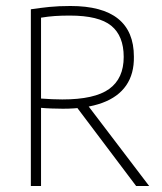

<svg xmlns="http://www.w3.org/2000/svg" viewBox="-20 -621 540 641"><path d="M83 0V-590Q112.5 -594.5 144.2 -597.8Q176 -601 215 -601Q321.5 -601 374.2 -558.5Q427 -516 427 -432Q428 -374.5 401.2 -335.8Q374.5 -297 321.2 -277.5Q268 -258 190 -258Q173 -258 152.5 -258.8Q132 -259.5 117 -261V0ZM434.5 0 223.5 -280H265L478 0ZM188 -289Q296 -289 344.5 -324Q393 -359 393 -431Q393 -501 351.5 -535Q310 -569 213 -569Q185.5 -569 163.2 -567.5Q141 -566 117 -562V-292Q138 -290.5 153.8 -289.8Q169.5 -289 188 -289Z"/></svg>

Font: Encode Sans SC Condensed Thin
Style: Regular
Weight: 100
Width: 3
Designer: Multiple Designers
Foundry: Impallari Type
Version: Version 3.002